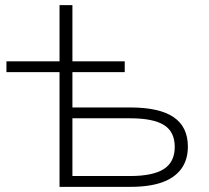

<svg xmlns="http://www.w3.org/2000/svg" viewBox="-20 -725 812 745"><path d="M211 0V-445H5V-487H211V-705H261V-487H464V-445H261V-308H486Q598 -308 653.5 -270.5Q709 -233 709 -156Q709 -105 683.5 -70Q658 -35 609 -17.5Q560 0 486 0ZM261 -42H485Q573 -42 615.5 -69Q658 -96 658 -155Q658 -214 616 -240Q574 -266 485 -266H261Z"/></svg>

Font: Nunito Sans 10pt Expanded ExtraLight
Style: Regular
Weight: 250
Width: 7
Designer: Vernon Adams
Foundry: Vernon Adams
Version: Version 3.101;gftools[0.9.27]